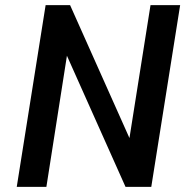

<svg xmlns="http://www.w3.org/2000/svg" viewBox="-20 -725 732 745"><path d="M45 0 157 -705H252L486 -181H481L564 -705H679L567 0H467L236 -517H241L160 0Z"/></svg>

Font: Nunito Sans 7pt Condensed
Style: Bold Italic
Weight: 700
Width: 3
Italic angle: -9°
Designer: Vernon Adams
Foundry: Vernon Adams
Version: Version 3.101;gftools[0.9.27]